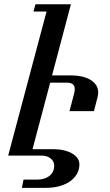

<svg xmlns="http://www.w3.org/2000/svg" viewBox="-20 -736 519 908"><path d="M424.3 -210.4H308.6L329.6 -290Q333.5 -304.7 333.5 -314.9Q333.5 -330.1 324.2 -337.6Q314.9 -345.2 293 -345.2H217.3L133.8 -30.3H237.3Q261.2 -30.3 282.7 -25.1Q304.2 -20 320.3 -10.7Q336.4 -1.5 345.9 11.7Q355.5 24.9 355.5 41Q355.5 65.9 343.8 86.4Q332 106.9 311.3 121.6Q290.5 136.2 261.5 144.3Q232.4 152.3 197.8 152.3H83.5L91.3 113.3H158.7Q173.3 113.3 187.5 109.1Q201.7 105 212.4 96.9Q223.1 88.9 229.7 76.4Q236.3 64 236.3 47.4Q236.3 26.9 219.7 13.4Q203.1 0 177.2 0H18.6L200.2 -681.6H138.2L147.9 -715.8H315.4L226.1 -379.4H318.8Q342.8 -379.4 365.5 -374.5Q388.2 -369.6 405.8 -359.6Q423.3 -349.6 433.8 -334.5Q444.3 -319.3 444.3 -298.8Q444.3 -288.6 441.4 -276.9Z"/></svg>

Font: Arian Grqi
Style: Regular
Weight: 400
Designer: Ruben Hakobyan (Tarumian)
Foundry: Ruben Hakobyan (Tarumian)
Version: Version 1.003